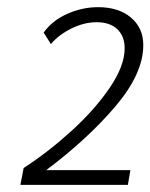

<svg xmlns="http://www.w3.org/2000/svg" viewBox="-20 -724 420 536"><path d="M46 -255Q114 -299 179 -358Q244 -417 286 -478.5Q328 -540 328 -589Q328 -623 307.5 -642.5Q287 -662 250 -662Q215 -662 179.5 -644.5Q144 -627 122 -601L102 -633Q125 -666 167 -685Q209 -704 254 -704Q311 -704 345.5 -675Q380 -646 380 -598Q380 -519 303 -428Q226 -337 109 -249H344L337 -208H37Z"/></svg>

Font: Sarabun ExtraLight
Style: Italic
Weight: 275
Italic angle: -10°
Designer: Suppakit Chalermlarp | Katatrad Co.,Ltd.
Foundry: Cadson Demak Co.,Ltd.
Version: Version 1.000; ttfautohint (v1.6)